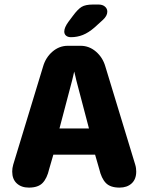

<svg xmlns="http://www.w3.org/2000/svg" viewBox="-20 -823 659 852"><path d="M108.1 9.5Q74.8 9.5 54.5 -9.2Q34.2 -27.8 34.2 -61.6Q34.2 -68.8 35.2 -76.5Q36.2 -84.1 38.6 -92.2L171.1 -527.6Q182.6 -567.8 212.7 -593.8Q242.8 -619.8 280.8 -619.8H337.8Q375.9 -619.8 406 -593.8Q436.1 -567.8 447.6 -527.6L580.1 -92.2Q582.6 -84.1 583.5 -76.5Q584.5 -68.8 584.5 -61.6Q584.5 -27.8 564.2 -9.1Q543.9 9.5 510.4 9.5Q469.5 9.5 449.7 -11Q429.9 -31.5 420.4 -72.8L402 -136.6H216.7L198.2 -72.8Q188.8 -31.5 168.9 -11Q149.1 9.5 108.1 9.5ZM243.9 -252.9H374.8L318.8 -465.9Q316.1 -477.3 313.8 -487.3Q311.6 -497.2 309.3 -505.6Q307.6 -497.2 305.1 -487.3Q302.7 -477.3 300 -465.9ZM294.8 -658Q281.1 -658 273.1 -664.8Q265.2 -671.5 265.2 -683.1Q265.2 -700.7 283.4 -725.9L303.2 -752.3Q325.2 -782.2 342.2 -792.5Q359.2 -802.9 392.8 -802.9H417Q435.1 -802.9 445.6 -793.8Q456.2 -784.8 456.2 -771.1Q456.2 -752.1 435.1 -733.4L399.4 -701Q372.7 -677.9 347.8 -668Q322.8 -658 294.8 -658Z"/></svg>

Font: Sono ExtraLight
Style: Regular
Weight: 200
Designer: Tyler Finck
Foundry: Tyler Finck
Version: Version 2.112